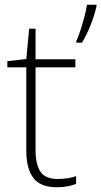

<svg xmlns="http://www.w3.org/2000/svg" viewBox="-20 -780 427 810"><path d="M223 -25Q246 -25 265.5 -28Q285 -31 301 -37V-4Q285 2 265 6Q245 10 220 10Q151 10 121 -29Q91 -68 91 -143V-496H11V-522L91 -531L103 -659H130V-530H298V-496H130V-146Q130 -87 150.5 -56Q171 -25 223 -25ZM387 -753Q379 -717 363 -676Q347 -635 326 -600H302V-607Q310 -623 319 -651Q328 -679 336 -709Q344 -739 347 -760H387Z"/></svg>

Font: Noto Sans Thai ExtraLight
Style: Regular
Weight: 200
Designer: Monotype Design Team
Foundry: Monotype Imaging Inc.
Version: Version 2.001; ttfautohint (v1.8.4.7-5d5b)